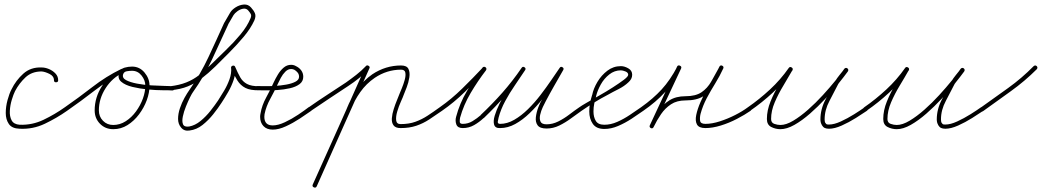

<svg xmlns="http://www.w3.org/2000/svg" viewBox="-20 -570 4710 868"><path d="M243 -207Q243 -198 233 -198Q224 -198 224 -207Q224 -226 203.5 -236Q183 -246 168 -247Q124 -247 95.5 -220.5Q67 -194 48 -158Q41 -144 33.5 -119.5Q26 -95 24.5 -69.5Q23 -44 32.5 -26Q42 -8 69 -6Q126 -4 177 -28.5Q228 -53 273 -85Q280 -90 286 -82Q291 -75 283 -69Q236 -36 182.5 -10.5Q129 15 69 12Q34 11 20 -9.5Q6 -30 6 -59Q6 -88 14 -117.5Q22 -147 32 -166Q52 -207 85.5 -237Q119 -267 168 -265Q184 -265 201 -258Q218 -251 230.5 -238Q243 -225 243 -207Q243 -207 243 -207Q243 -207 243 -207Z M270 -72Q265 -79 273 -85Q335 -128 397.5 -176.5Q460 -225 528 -258Q537 -262 541 -253Q545 -245 536 -241Q488 -219 457.5 -171.5Q427 -124 427 -71Q427 -43 445.5 -24Q464 -5 492 -5Q522 -5 548.5 -22Q575 -39 595 -66.5Q615 -94 626 -124.5Q637 -155 637 -183Q637 -207 620 -228.5Q603 -250 577 -250Q567 -250 554 -248Q541 -246 537 -235Q537 -235 537 -235Q537 -235 537 -235Q531 -218 549.5 -208Q568 -198 599.5 -192Q631 -186 665 -184Q699 -182 725.5 -181.5Q752 -181 759 -180Q759 -180 759 -180Q759 -180 759 -180Q769 -180 769 -171Q768 -161 759 -161Q747 -162 717 -162Q687 -162 649.5 -165.5Q612 -169 579 -177Q546 -185 528 -200.5Q510 -216 519 -241Q519 -241 519 -241Q519 -241 519 -241Q525 -259 542.5 -264Q560 -269 577 -269Q611 -269 633.5 -242Q656 -215 656 -183Q656 -151 643.5 -117Q631 -83 608.5 -53Q586 -23 556.5 -4.5Q527 14 492 14Q456 14 432 -10.5Q408 -35 408 -71Q408 -130 441.5 -181.5Q475 -233 528 -258Q537 -262 541 -254Q545 -245 537 -241Q469 -208 407 -160Q345 -112 283 -69Q276 -64 270 -72Z M751 -162Q742 -161 741 -170Q740 -179 749 -180Q791 -185 822.5 -197.5Q854 -210 881.5 -231.5Q909 -253 940 -284Q967 -311 1001.5 -344Q1036 -377 1066.5 -413.5Q1097 -450 1112 -486Q1118 -499 1113.5 -507Q1109 -515 1101 -524Q1092 -533 1078.5 -530.5Q1065 -528 1053 -519Q1041 -510 1036 -502Q1030 -491 1023.5 -480.5Q1017 -470 1011 -459Q1011 -459 1011 -460Q1012 -460 1012 -460Q976 -381 939 -302Q902 -223 852 -153Q848 -148 839 -130Q830 -112 820.5 -88.5Q811 -65 806.5 -43Q802 -21 807.5 -8Q813 5 835 2Q862 -3 886.5 -23Q911 -43 931.5 -69Q952 -95 966 -116Q979 -136 993.5 -160.5Q1008 -185 1017.5 -211.5Q1027 -238 1025 -263Q1024 -271 1032 -273Q1040 -275 1043 -268Q1055 -240 1066 -220.5Q1077 -201 1096.5 -190.5Q1116 -180 1152 -180Q1161 -181 1161 -171Q1162 -162 1152 -162Q1112 -161 1089.5 -172.5Q1067 -184 1053 -206.5Q1039 -229 1025 -260Q1022 -268 1032 -270Q1043 -273 1043 -265Q1046 -238 1036.5 -209.5Q1027 -181 1011.5 -154Q996 -127 982 -106Q966 -81 944 -53.5Q922 -26 895.5 -5Q869 16 837 20Q813 24 799 7Q785 -9 785 -32.5Q785 -56 793.5 -81Q802 -106 814 -127.5Q826 -149 836 -163Q886 -234 922.5 -312Q959 -390 994 -468Q994 -468 995 -468Q995 -469 995 -469Q1001 -480 1007.5 -490.5Q1014 -501 1020 -512Q1028 -526 1045.5 -537Q1063 -548 1082.5 -549.5Q1102 -551 1115 -536Q1127 -523 1132.5 -510Q1138 -497 1130 -478Q1113 -441 1082 -404Q1051 -367 1016.5 -332.5Q982 -298 954 -270Q921 -238 891.5 -215.5Q862 -193 829 -179.5Q796 -166 751 -162Q751 -162 751 -162Q751 -162 751 -162Z M1142 -162Q1133 -162 1133 -171Q1133 -181 1142 -181Q1151 -181 1173 -180.5Q1195 -180 1222 -181.5Q1249 -183 1274 -187.5Q1299 -192 1315.5 -200.5Q1332 -209 1332 -223Q1332 -234 1325.5 -242Q1319 -250 1310 -255Q1303 -258 1296 -258Q1282 -258 1270 -246Q1258 -234 1249.5 -218Q1241 -202 1236 -191Q1221 -158 1202 -123.5Q1183 -89 1176 -54Q1176 -54 1176 -54Q1176 -54 1176 -54Q1175 -48 1175 -42Q1175 -3 1213 -3Q1237 -3 1268 -17.5Q1299 -32 1328 -51.5Q1357 -71 1375 -85Q1383 -90 1389 -83Q1394 -75 1387 -69Q1366 -54 1335.5 -34Q1305 -14 1272.5 1Q1240 16 1213 16Q1186 16 1171 0Q1156 -16 1156 -42Q1156 -50 1158 -58Q1158 -58 1158 -58Q1158 -58 1158 -58Q1164 -94 1183.5 -129.5Q1203 -165 1218 -199Q1225 -214 1236 -232.5Q1247 -251 1262 -264Q1277 -277 1296 -277Q1308 -277 1318 -271Q1333 -264 1342 -251.5Q1351 -239 1351 -223Q1351 -202 1334 -189.5Q1317 -177 1290.5 -171Q1264 -165 1234.5 -163Q1205 -161 1180 -161.5Q1155 -162 1142 -162Q1142 -162 1142 -162Q1142 -162 1142 -162Z M1386 -69Q1379 -64 1373 -72Q1368 -79 1376 -85Q1417 -114 1459.5 -141.5Q1502 -169 1544 -197Q1568 -214 1591 -232Q1614 -250 1634 -271Q1641 -278 1648 -271Q1654 -265 1648 -258Q1627 -236 1603.5 -217Q1580 -198 1554 -181Q1512 -153 1470 -125.5Q1428 -98 1386 -69Q1386 -69 1386 -69Q1386 -69 1386 -69ZM1632 -268Q1636 -277 1645 -273Q1654 -269 1650 -261Q1590 -127 1530.5 6Q1471 139 1412 272Q1408 281 1399 277Q1390 273 1394 264Q1454 131 1513.5 -2Q1573 -135 1632 -268Q1632 -268 1632 -268Q1632 -268 1632 -268ZM1554 -68Q1545 -72 1548 -80Q1566 -125 1594.5 -165.5Q1623 -206 1663 -234Q1723 -274 1793 -274Q1819 -274 1826.5 -258.5Q1834 -243 1830.5 -220Q1827 -197 1818.5 -175Q1810 -153 1805 -141Q1802 -132 1792.5 -111Q1783 -90 1776 -66.5Q1769 -43 1771 -26Q1773 -9 1791 -9Q1829 -9 1858 -19.5Q1887 -30 1913 -47Q1939 -64 1968 -85Q1968 -85 1968 -85Q1968 -85 1968 -85Q1975 -90 1981 -82Q1986 -75 1978 -69Q1948 -48 1920.5 -30Q1893 -12 1862 -1.5Q1831 9 1791 9Q1768 9 1759 -3.5Q1750 -16 1751.5 -35.5Q1753 -55 1760 -77Q1767 -99 1775 -118Q1783 -137 1787 -148Q1790 -155 1797 -172Q1804 -189 1809.5 -208.5Q1815 -228 1812.5 -241.5Q1810 -255 1793 -255Q1729 -255 1674 -218Q1636 -192 1609 -154Q1582 -116 1566 -74Q1562 -65 1554 -68Z M1965 -72Q1960 -79 1968 -85Q2021 -122 2069.5 -169.5Q2118 -217 2162 -264Q2168 -271 2175 -265Q2182 -259 2176 -252Q2131 -203 2082 -155Q2033 -107 1978 -69Q1971 -64 1965 -72ZM2161 -264Q2167 -271 2175 -266Q2182 -260 2177 -252Q2140 -204 2108 -150Q2076 -96 2060 -38Q2060 -38 2060 -38Q2060 -38 2060 -38Q2058 -28 2058.5 -19Q2059 -10 2072 -10Q2096 -10 2116.5 -22.5Q2137 -35 2154 -50Q2154 -50 2154 -50Q2153 -50 2153 -50Q2206 -100 2251.5 -151.5Q2297 -203 2338 -263Q2338 -263 2338 -263Q2338 -263 2338 -263Q2344 -271 2351 -266Q2359 -260 2354 -253Q2312 -192 2266 -139.5Q2220 -87 2167 -36Q2167 -36 2166 -36Q2166 -36 2166 -36Q2147 -18 2123.5 -4.5Q2100 9 2072 9Q2049 9 2043 -7.5Q2037 -24 2042 -42Q2042 -42 2042 -42Q2042 -42 2042 -42Q2058 -103 2091 -158.5Q2124 -214 2161 -264Q2161 -264 2161 -264Q2161 -264 2161 -264ZM2351 -266Q2359 -261 2354 -253Q2333 -221 2308.5 -185.5Q2284 -150 2264 -113Q2244 -76 2234 -38Q2232 -31 2230.5 -20.5Q2229 -10 2241 -10Q2273 -10 2305 -28.5Q2337 -47 2367 -76.5Q2397 -106 2423.5 -140.5Q2450 -175 2472 -207.5Q2494 -240 2510 -263Q2510 -263 2510 -263Q2510 -263 2510 -263Q2515 -271 2523 -266Q2531 -261 2526 -253Q2509 -227 2485.5 -193.5Q2462 -160 2434 -124.5Q2406 -89 2374.5 -58.5Q2343 -28 2309.5 -9.5Q2276 9 2241 9Q2219 10 2214 -6Q2209 -22 2216.5 -47Q2224 -72 2238 -100.5Q2252 -129 2268 -155.5Q2284 -182 2296.5 -200.5Q2309 -219 2312 -224Q2318 -234 2325 -243Q2328 -248 2331.5 -253Q2335 -258 2338 -263Q2343 -271 2351 -266ZM2510 -263Q2515 -271 2523 -266Q2531 -261 2526 -253Q2506 -218 2486 -183Q2466 -148 2447 -112Q2447 -112 2447 -112Q2447 -112 2447 -112Q2442 -103 2434 -86Q2426 -69 2422 -51Q2418 -33 2423.5 -20.5Q2429 -8 2451 -8Q2478 -8 2504 -21Q2530 -34 2553.5 -52Q2577 -70 2599 -85Q2606 -90 2612 -82Q2617 -75 2609 -69Q2586 -53 2561 -34.5Q2536 -16 2508.5 -2.5Q2481 11 2451 11Q2421 11 2410.5 -3.5Q2400 -18 2402.5 -40Q2405 -62 2413.5 -84.5Q2422 -107 2431 -121Q2431 -121 2431 -121Q2431 -121 2431 -121Q2450 -157 2469.5 -192.5Q2489 -228 2510 -263Q2510 -263 2510 -263Q2510 -263 2510 -263Z M2609 -69Q2602 -64 2596 -72Q2591 -79 2599 -85Q2607 -91 2632 -105.5Q2657 -120 2689 -138Q2721 -156 2750.5 -175Q2780 -194 2800 -209Q2820 -224 2820 -232Q2820 -242 2807.5 -247Q2795 -252 2787 -252Q2758 -252 2734.5 -233.5Q2711 -215 2696 -188Q2681 -161 2675 -136Q2675 -136 2675 -136Q2675 -135 2675 -135Q2670 -118 2666.5 -101.5Q2663 -85 2663 -66Q2663 -41 2673.5 -23.5Q2684 -6 2712 -6Q2741 -6 2770.5 -19Q2800 -32 2827.5 -50.5Q2855 -69 2878 -85Q2878 -85 2878 -85Q2878 -85 2878 -85Q2885 -90 2891 -82Q2896 -75 2888 -69Q2864 -52 2835 -33Q2806 -14 2774.5 -0.5Q2743 13 2712 13Q2676 13 2660 -10Q2644 -33 2644 -66Q2644 -86 2647.5 -104Q2651 -122 2657 -141Q2657 -141 2657 -140Q2657 -140 2657 -140Q2663 -170 2681 -200Q2699 -230 2726 -250.5Q2753 -271 2787 -271Q2803 -271 2820.5 -261Q2838 -251 2838 -232Q2838 -222 2833.5 -213.5Q2829 -205 2821 -198Q2802 -180 2776 -167Q2750 -154 2727 -141Q2696 -125 2667 -107Q2638 -89 2609 -69Q2609 -69 2609 -69Q2609 -69 2609 -69Z M2888 -69Q2881 -64 2875 -72Q2870 -79 2878 -85Q2933 -124 2971.5 -166Q3010 -208 3042 -269Q3046 -277 3054 -273Q3063 -269 3059 -260Q3028 -194 2997 -128Q2966 -62 2935 4Q2931 13 2922 8Q2914 4 2918 -4Q2935 -38 2956 -68Q2977 -98 3006.5 -116.5Q3036 -135 3079 -135Q3125 -135 3151.5 -153Q3178 -171 3195.5 -201.5Q3213 -232 3233 -269Q3237 -277 3245 -273Q3253 -269 3250 -261Q3234 -226 3213.5 -193Q3193 -160 3175 -126Q3157 -92 3147 -55Q3143 -38 3145 -24Q3147 -10 3169 -10Q3199 -10 3234.5 -21.5Q3270 -33 3303.5 -50Q3337 -67 3361 -85Q3361 -85 3361 -85Q3361 -85 3361 -85Q3369 -90 3375 -83Q3380 -75 3373 -69Q3347 -51 3311.5 -32.5Q3276 -14 3238.5 -2.5Q3201 9 3169 9Q3140 9 3131 -7Q3122 -23 3127.5 -50Q3133 -77 3147 -109Q3161 -141 3178.5 -172Q3196 -203 3211 -229Q3226 -255 3232 -268Q3236 -277 3245 -272Q3254 -268 3249 -260Q3228 -220 3208.5 -187Q3189 -154 3159.5 -135Q3130 -116 3079 -116Q3040 -116 3013.5 -98.5Q2987 -81 2968.5 -54Q2950 -27 2935 4Q2931 13 2922 9Q2914 4 2918 -4Q2949 -70 2979.5 -136Q3010 -202 3041 -269Q3045 -277 3054 -273Q3063 -268 3058 -260Q3026 -197 2986 -153Q2946 -109 2888 -69Q2888 -69 2888 -69Q2888 -69 2888 -69Z M3371 -69Q3364 -64 3358 -72Q3353 -79 3361 -85Q3413 -121 3461 -165.5Q3509 -210 3546 -263Q3551 -270 3559 -265Q3567 -260 3562 -252Q3544 -220 3521.5 -183Q3499 -146 3482.5 -107.5Q3466 -69 3466 -32Q3466 -15 3480.5 -10Q3495 -5 3508 -5Q3534 -5 3566.5 -24.5Q3599 -44 3633.5 -74.5Q3668 -105 3700 -140Q3732 -175 3757.5 -206.5Q3783 -238 3797 -259Q3803 -266 3810 -260Q3818 -254 3812 -247Q3802 -234 3791 -220.5Q3780 -207 3771 -192Q3771 -192 3771 -192Q3771 -193 3771 -193Q3752 -155 3730 -114Q3708 -73 3708 -30Q3708 -20 3711 -14Q3711 -14 3711 -14Q3711 -15 3711 -15Q3715 -9 3717.5 -8Q3720 -7 3728 -7Q3751 -7 3781.5 -21Q3812 -35 3841.5 -53.5Q3871 -72 3889 -85Q3896 -90 3902 -82Q3907 -75 3899 -69Q3880 -56 3849 -36.5Q3818 -17 3785.5 -2.5Q3753 12 3728 12Q3716 12 3708.5 8.5Q3701 5 3695 -5Q3695 -5 3695 -6Q3695 -6 3695 -6Q3689 -16 3689 -30Q3689 -76 3711.5 -119Q3734 -162 3755 -201Q3755 -201 3755 -202Q3755 -202 3755 -202Q3764 -217 3775.5 -231Q3787 -245 3798 -259Q3803 -266 3811 -261Q3818 -255 3813 -247Q3797 -225 3770.5 -192Q3744 -159 3711 -123.5Q3678 -88 3642 -56.5Q3606 -25 3571.5 -5.5Q3537 14 3508 14Q3486 14 3466.5 4Q3447 -6 3447 -32Q3447 -71 3463.5 -111.5Q3480 -152 3503 -190Q3526 -228 3546 -262Q3550 -270 3559 -264Q3567 -259 3562 -251Q3524 -198 3474.5 -152Q3425 -106 3371 -69Q3371 -69 3371 -69Q3371 -69 3371 -69Z M3897 -69Q3890 -64 3884 -72Q3879 -79 3887 -85Q3939 -121 3987 -165.5Q4035 -210 4072 -263Q4077 -270 4085 -265Q4093 -260 4088 -252Q4070 -220 4047.5 -183Q4025 -146 4008.5 -107.5Q3992 -69 3992 -32Q3992 -15 4006.5 -10Q4021 -5 4034 -5Q4060 -5 4092.5 -24.5Q4125 -44 4159.5 -74.5Q4194 -105 4226 -140Q4258 -175 4283.5 -206.5Q4309 -238 4323 -259Q4329 -266 4336 -260Q4344 -254 4338 -247Q4328 -234 4317 -220.5Q4306 -207 4297 -192Q4297 -192 4297 -192Q4297 -193 4297 -193Q4278 -155 4256 -114Q4234 -73 4234 -30Q4234 -20 4237 -14Q4237 -14 4237 -14Q4237 -15 4237 -15Q4241 -9 4243.5 -8Q4246 -7 4254 -7Q4277 -7 4307.5 -21Q4338 -35 4367.5 -53.5Q4397 -72 4415 -85Q4422 -90 4428 -82Q4433 -75 4425 -69Q4406 -56 4375 -36.5Q4344 -17 4311.5 -2.5Q4279 12 4254 12Q4242 12 4234.5 8.5Q4227 5 4221 -5Q4221 -5 4221 -6Q4221 -6 4221 -6Q4215 -16 4215 -30Q4215 -76 4237.5 -119Q4260 -162 4281 -201Q4281 -201 4281 -202Q4281 -202 4281 -202Q4290 -217 4301.5 -231Q4313 -245 4324 -259Q4329 -266 4337 -261Q4344 -255 4339 -247Q4323 -225 4296.5 -192Q4270 -159 4237 -123.5Q4204 -88 4168 -56.5Q4132 -25 4097.5 -5.5Q4063 14 4034 14Q4012 14 3992.5 4Q3973 -6 3973 -32Q3973 -71 3989.5 -111.5Q4006 -152 4029 -190Q4052 -228 4072 -262Q4076 -270 4085 -264Q4093 -259 4088 -251Q4050 -198 4000.5 -152Q3951 -106 3897 -69Q3897 -69 3897 -69Q3897 -69 3897 -69Z M4411 -70Q4406 -78 4413 -83Q4475 -127 4537.5 -172Q4600 -217 4653 -271Q4653 -271 4653 -271Q4653 -271 4653 -271Q4660 -277 4667 -271Q4673 -264 4667 -257Q4613 -203 4549.5 -157.5Q4486 -112 4425 -68Q4417 -62 4411 -70Z"/></svg>

Font: FRB American Cursive Guidelines Arrows Extralight
Style: Italic
Weight: 200
Italic angle: -25°
Version: Version 2.0;Modular Font Editor K font №1